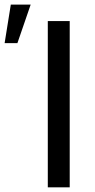

<svg xmlns="http://www.w3.org/2000/svg" viewBox="-115 -801 407 821"><path d="M183.1 0V-710.9H89.4V0ZM-68.8 -781.2 -95.2 -616.7H-40.5L16.1 -781.2Z"/></svg>

Font: Roboto1
Style: rg
Weight: 400
Designer: Google
Version: Version 2.137; 2017